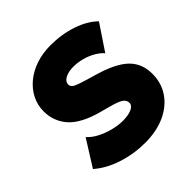

<svg xmlns="http://www.w3.org/2000/svg" viewBox="-191 -864 1029 1029"><g transform="rotate(-45 323.0 -349.5)"><path d="M332.5 15Q248.5 15 169.2 -10.5Q90 -36 35 -84L128.5 -233Q149 -209 183.5 -191Q218 -173 257.5 -163Q297 -153 332.5 -153Q372.5 -153 398.5 -164.5Q424.5 -176 424.5 -197Q424.5 -217.5 404.5 -230.8Q384.5 -244 330.5 -258L278.5 -272Q164.5 -303 115.5 -358.2Q66.5 -413.5 66.5 -489Q66.5 -536.5 87.2 -577.5Q108 -618.5 145.2 -649.2Q182.5 -680 233 -697Q283.5 -714 342.5 -714Q427.5 -714 500.8 -689.2Q574 -664.5 617.5 -621L520.5 -476Q503 -496.5 475.5 -512.2Q448 -528 415 -537Q382 -546 348.5 -546Q322 -546 302.5 -539.8Q283 -533.5 272.2 -522.8Q261.5 -512 261.5 -498Q261.5 -485.5 270.5 -477.5Q279.5 -469.5 300.2 -462Q321 -454.5 356.5 -444L407.5 -429Q521.5 -395.5 571.5 -346.5Q621.5 -297.5 621.5 -220Q621.5 -150.5 585.5 -97.5Q549.5 -44.5 484.5 -14.8Q419.5 15 332.5 15Z"/></g></svg>

Font: Geologica Black
Style: Regular
Weight: 900
Designer: Sindre Bremnes, Frode Helland
Foundry: Monokrom Skriftforlag AS
Version: Version 1.010;gftools[0.9.28]